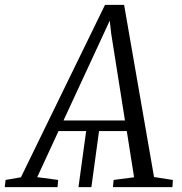

<svg xmlns="http://www.w3.org/2000/svg" viewBox="-80 -769 746 789"><path d="M242.5 0 274.5 -234H327.5L295.5 0ZM-60.5 0 -57 -29.5 6 -40.5 351.5 -749H430L553 -41.5L630.5 -29.5L628.5 0H384L387 -29.5L471 -40.5L441 -230.5H160.5L73 -41L159 -29.5L156.5 0ZM181 -274H433.5L377 -630.5L371 -684.5L348 -634.5Z"/></svg>

Font: Merriweather 60pt Light
Style: Italic
Weight: 300
Italic angle: -7.8°
Version: Version 2.101